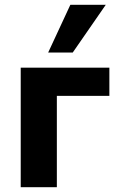

<svg xmlns="http://www.w3.org/2000/svg" viewBox="-20 -777 496 797"><path d="M66 0V-496H434V-379H216V0ZM180 -559 272 -757H419L282 -559Z"/></svg>

Font: Nunito Sans 10pt SemiCondensed ExtraBold
Style: Regular
Weight: 800
Width: 4
Designer: Vernon Adams
Foundry: Vernon Adams
Version: Version 3.101;gftools[0.9.27]